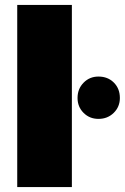

<svg xmlns="http://www.w3.org/2000/svg" viewBox="-20 -760 507 780"><path d="M50 -740H272V0H50ZM380 -277Q344 -277 319.5 -301.5Q295 -326 295 -362Q295 -399 319.5 -424Q344 -449 380 -449Q418 -449 442.5 -424.5Q467 -400 467 -362Q467 -326 442 -301.5Q417 -277 380 -277Z"/></svg>

Font: Fz Poppins Black
Style: Regular
Weight: 900
Designer: Ninad Kale (Devanagari), Jonny Pinhorn (Latin)
Foundry: Indian Type Foundry
Version: Vit hóa bi Vntype.Com & FontZin.Com